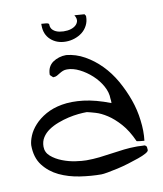

<svg xmlns="http://www.w3.org/2000/svg" viewBox="-76 -713 658 775"><g transform="rotate(-10 253.0 -325.5)"><path d="M18.6 -165Q19.5 -181.6 28.3 -203.1Q37.1 -224.6 55.7 -245.1Q74.2 -265.6 102.5 -281.7Q130.9 -297.9 169.4 -304.7Q208 -311.5 257.3 -305.7Q306.6 -299.8 367.2 -276.4Q367.2 -277.3 367.2 -286.1L366.2 -294.9Q366.2 -320.3 351.6 -346.7Q336.9 -373 314 -394Q291 -415 264.6 -428.2Q238.3 -441.4 213.9 -441.4Q204.1 -441.4 196.8 -438.5Q189.5 -435.5 182.6 -431.2Q175.8 -426.8 169.4 -423.3Q163.1 -419.9 154.3 -419.9Q152.3 -419.9 152.3 -420.9Q151.4 -421.9 150.4 -422.9Q148.4 -424.8 145 -427.7Q141.6 -430.7 141.6 -431.6Q141.6 -449.2 147.9 -461.9Q154.3 -474.6 165.5 -482.4Q176.8 -490.2 190.9 -494.6Q205.1 -499 220.7 -499Q259.8 -495.1 295.4 -475.1Q331.1 -455.1 360.8 -424.8Q390.6 -394.5 413.1 -355Q435.5 -315.4 450.7 -272.9Q465.8 -230.5 470.7 -187.5Q476.6 -142.6 471.7 -103.5Q470.7 -103.5 465.8 -104Q460.9 -104.5 455.1 -105Q449.2 -105.5 445.3 -106.4L440.4 -107.4Q419.9 -153.3 394.5 -181.6Q369.1 -210 344.2 -226.1Q319.3 -242.2 297.9 -248.5Q276.4 -254.9 262.7 -257.8Q248 -257.8 228 -255.9Q208 -253.9 186.5 -249Q165 -244.1 143.1 -235.8Q121.1 -227.5 104 -215.8Q86.9 -204.1 76.7 -188Q66.4 -171.9 66.4 -150.4Q66.4 -127 85 -110.8Q103.5 -94.7 129.9 -84.5Q156.2 -74.2 183.6 -70.3Q210.9 -66.4 227.5 -66.4Q254.9 -66.4 281.2 -69.3Q307.6 -72.3 333.5 -76.2Q359.4 -80.1 384.8 -83Q410.2 -85.9 435.5 -85.9Q437.5 -85.9 442.4 -85.9Q447.3 -85.9 452.6 -85.4Q458 -85 462.4 -85Q466.8 -85 468.8 -85Q476.6 -82 477.5 -76.2Q478.5 -70.3 478.5 -64.5Q478.5 -58.6 466.3 -51.8Q454.1 -44.9 434.6 -38.1Q415 -31.2 391.1 -23.9Q367.2 -16.6 345.2 -11.7Q323.2 -6.8 304.2 -3.4Q285.2 0 277.3 0Q236.3 0 190.4 -6.8Q144.5 -13.7 106.4 -31.7Q68.4 -49.8 43.5 -82Q18.6 -114.3 18.6 -165ZM322.3 -648.4Q325.2 -642.6 326.2 -642.6Q327.1 -642.6 327.1 -637.7Q327.1 -618.2 318.8 -602.1Q310.5 -585.9 296.9 -575.2Q283.2 -564.5 265.6 -558.6Q248 -552.7 229.5 -552.7Q192.4 -552.7 168 -574.7Q143.6 -596.7 143.6 -633.8V-640.6Q155.3 -639.6 161.6 -639.2Q168 -638.7 170.9 -637.2Q173.8 -635.7 173.8 -634.8Q174.8 -634.8 174.8 -632.8Q174.8 -617.2 185.1 -608.4Q195.3 -599.6 210.9 -596.7Q226.6 -593.8 243.2 -595.7Q259.8 -597.7 271.5 -605Q283.2 -612.3 287.1 -624Q291 -635.7 281.2 -651.4Z"/></g></svg>

Font: Indie Flower
Style: Regular
Weight: 400
Designer: Kimberly Geswein
Foundry: Kimberly Geswein
Version: Version 1.001 2010